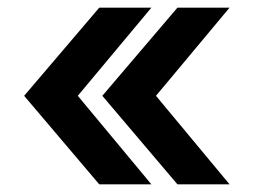

<svg xmlns="http://www.w3.org/2000/svg" viewBox="-20 -551 659 501"><path d="M239 -70H375L183 -301L375 -531H239L43 -301ZM247 -301 443 -70H579L387 -301L579 -531H443Z"/></svg>

Font: Wafeq Semi Bold
Style: Regular
Weight: 600
Designer: Rasmus Andersson & Azza Alameddine
Foundry: Google & TypeTogether
Version: Version 3.000;January 28, 2025;FontCreator 15.0.0.3014 64-bi